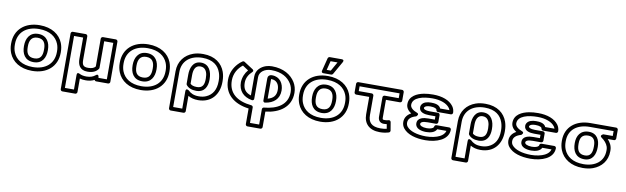

<svg xmlns="http://www.w3.org/2000/svg" viewBox="-55 -1514 8076 2478"><g transform="rotate(10 3983.0 -274.5)"><path d="M355 -513C497 -513 579 -451 613 -367C625 -338 631 -305 631 -269V-259C631 -105 522 -15 356 -15C214 -15 132 -77 98 -161C86 -190 80 -223 80 -259V-269C80 -423 189 -513 355 -513ZM681 -259V-269C681 -311 674 -349 660 -385C618 -490 513 -563 355 -563C161 -563 30 -449 30 -269V-259C30 -217 38 -179 52 -143C94 -38 198 35 356 35C550 35 681 -79 681 -259ZM512 -269C512 -357 472 -449 355 -449C239 -449 199 -356 199 -269V-259C199 -169 237 -79 356 -79C473 -79 512 -170 512 -259ZM462 -269V-259C462 -181 437 -129 356 -129C274 -129 249 -181 249 -259V-269C249 -345 276 -399 355 -399C435 -399 462 -346 462 -269Z M1175 -52C1149 -30 1113 -15 1059 -15C1022 -15 993 -22 969 -34C969 -34 932 -58 932 -12V178H813V-503H932V-226C932 -147 961 -79 1063 -79C1130 -79 1177 -101 1204 -142C1207 -146 1208 -152 1208 -156V-503H1327V-25H1217L1216 -36C1216 -36 1212 -83 1175 -52ZM1172 10C1176 18 1185 25 1195 25H1352C1363 25 1377 15 1377 0V-528C1377 -539 1367 -553 1352 -553H1183C1172 -553 1158 -543 1158 -528V-164C1142 -144 1115 -129 1063 -129C994 -129 982 -158 982 -226V-528C982 -539 972 -553 957 -553H788C777 -553 763 -543 763 -528V203C763 214 773 228 788 228H957C968 228 982 218 982 203V25C1005 32 1031 35 1059 35C1104 35 1141 26 1172 10Z M1779 -513C1921 -513 2003 -451 2037 -367C2049 -338 2055 -305 2055 -269V-259C2055 -105 1946 -15 1780 -15C1638 -15 1556 -77 1522 -161C1510 -190 1504 -223 1504 -259V-269C1504 -423 1613 -513 1779 -513ZM2105 -259V-269C2105 -311 2098 -349 2084 -385C2042 -490 1937 -563 1779 -563C1585 -563 1454 -449 1454 -269V-259C1454 -217 1462 -179 1476 -143C1518 -38 1622 35 1780 35C1974 35 2105 -79 2105 -259ZM1936 -269C1936 -357 1896 -449 1779 -449C1663 -449 1623 -356 1623 -269V-259C1623 -169 1661 -79 1780 -79C1897 -79 1936 -170 1936 -259ZM1886 -269V-259C1886 -181 1861 -129 1780 -129C1698 -129 1673 -181 1673 -259V-269C1673 -345 1700 -399 1779 -399C1859 -399 1886 -346 1886 -269Z M2496 -513C2634 -513 2705 -450 2735 -364C2746 -333 2752 -298 2752 -260V-250C2752 -141 2709 -68 2627 -33C2600 -21 2568 -15 2532 -15C2464 -15 2426 -36 2394 -67C2394 -67 2351 -99 2351 -49V178H2232V-282C2232 -427 2339 -513 2496 -513ZM2802 -250V-260C2802 -303 2796 -343 2783 -380C2746 -485 2652 -563 2496 -563C2449 -563 2406 -557 2367 -543C2257 -504 2182 -412 2182 -282V203C2182 214 2192 228 2207 228H2376C2387 228 2401 218 2401 203V2C2434 22 2478 35 2532 35C2709 35 2802 -90 2802 -250ZM2488 -449C2378 -449 2351 -345 2351 -270V-148C2351 -143 2353 -137 2356 -133C2383 -97 2429 -79 2488 -79C2600 -79 2633 -167 2633 -250V-260C2633 -352 2596 -449 2488 -449ZM2488 -129C2443 -129 2417 -140 2401 -157V-270C2401 -342 2423 -399 2488 -399C2506 -399 2520 -395 2531 -389C2566 -369 2583 -324 2583 -260V-250C2583 -177 2562 -129 2488 -129Z M3398 -511C3536 -511 3616 -456 3661 -384C3680 -354 3692 -316 3692 -273C3692 -107 3556 -33 3386 -18C3373 -17 3364 -5 3364 7V208H3244V6C3244 -7 3234 -18 3222 -19C3030 -38 2918 -127 2918 -291C2918 -388 2967 -460 3026 -505L3102 -455C3065 -412 3041 -359 3037 -292V-291C3037 -177 3103 -106 3215 -86C3222 -85 3244 -84 3244 -111V-392C3244 -464 3314 -511 3398 -511ZM3742 -273C3742 -326 3727 -372 3704 -410C3650 -497 3550 -561 3398 -561C3371 -561 3345 -557 3320 -549C3254 -527 3194 -475 3194 -392V-143C3123 -165 3087 -209 3087 -290C3087 -356 3117 -404 3158 -442C3182 -464 3158 -479 3155 -481L3039 -556C3032 -561 3020 -562 3011 -556C2990 -542 2971 -526 2954 -507C2906 -454 2868 -384 2868 -291C2868 -102 3000 3 3194 28V233C3194 244 3204 258 3219 258H3389C3400 258 3414 248 3414 233V30C3595 9 3742 -85 3742 -273ZM3419 -447C3404 -447 3388 -444 3376 -431C3366 -420 3364 -407 3364 -396V-109C3364 -99 3369 -80 3392 -84C3499 -100 3573 -163 3573 -273C3573 -364 3522 -447 3419 -447ZM3419 -397C3437 -397 3451 -393 3463 -388C3501 -370 3523 -331 3523 -273C3523 -199 3487 -159 3414 -140V-396V-397Z M4131 -513C4273 -513 4355 -451 4389 -367C4401 -338 4407 -305 4407 -269V-259C4407 -105 4298 -15 4132 -15C3990 -15 3908 -77 3874 -161C3862 -190 3856 -223 3856 -259V-269C3856 -423 3965 -513 4131 -513ZM4457 -259V-269C4457 -311 4450 -349 4436 -385C4394 -490 4289 -563 4131 -563C3937 -563 3806 -449 3806 -269V-259C3806 -217 3814 -179 3828 -143C3870 -38 3974 35 4132 35C4326 35 4457 -79 4457 -259ZM4288 -269C4288 -357 4248 -449 4131 -449C4015 -449 3975 -356 3975 -269V-259C3975 -169 4013 -79 4132 -79C4249 -79 4288 -170 4288 -259ZM4238 -269V-259C4238 -181 4213 -129 4132 -129C4050 -129 4025 -181 4025 -259V-269C4025 -345 4052 -399 4131 -399C4211 -399 4238 -346 4238 -269ZM4130 -757H4221L4154 -638H4100ZM4111 -807C4101 -807 4089 -799 4086 -788L4043 -619C4035 -587 4064 -588 4067 -588H4168C4176 -588 4185 -593 4190 -601L4286 -770C4309 -811 4264 -807 4264 -807Z M4913 -15C4797 -15 4751 -65 4751 -162V-415C4751 -430 4737 -440 4726 -440H4555V-503H5079V-440H4895C4880 -440 4870 -426 4870 -415V-160C4870 -117 4893 -80 4948 -80C4963 -80 4976 -81 4985 -83L4995 -24C4970 -18 4946 -15 4913 -15ZM4913 35C4961 35 4996 28 5030 18C5041 15 5050 3 5048 -10L5030 -117C5026 -138 5009 -140 4999 -137C4979 -132 4973 -130 4948 -130C4921 -130 4920 -134 4920 -160V-390H5104C5115 -390 5129 -400 5129 -415V-528C5129 -539 5119 -553 5104 -553H4530C4519 -553 4505 -543 4505 -528V-415C4505 -404 4515 -390 4530 -390H4701V-162C4701 -39 4776 35 4913 35Z M5638 -131H5759C5750 -96 5723 -70 5688 -52C5645 -30 5580 -15 5510 -15C5391 -15 5297 -46 5257 -97C5245 -112 5240 -129 5240 -149C5240 -200 5279 -230 5342 -248C5342 -248 5384 -281 5343 -296C5291 -315 5252 -346 5252 -384C5252 -482 5388 -513 5510 -513C5619 -513 5700 -479 5736 -429C5742 -420 5747 -411 5750 -401H5629C5608 -451 5545 -456 5501 -456C5452 -456 5402 -445 5380 -406C5374 -396 5371 -385 5371 -373C5371 -305 5448 -292 5502 -292H5586V-248H5502C5442 -248 5359 -236 5359 -160C5359 -87 5446 -71 5501 -71C5559 -71 5617 -86 5638 -131ZM5502 -198H5611C5622 -198 5636 -208 5636 -223V-317C5636 -328 5626 -342 5611 -342H5502C5443 -342 5421 -359 5421 -373C5421 -375 5422 -377 5424 -381C5431 -394 5456 -406 5501 -406C5557 -406 5584 -390 5584 -376C5584 -365 5594 -351 5609 -351H5778C5789 -351 5803 -361 5803 -376C5803 -406 5793 -435 5776 -459C5726 -528 5628 -563 5510 -563C5466 -563 5427 -560 5390 -553C5301 -536 5202 -491 5202 -384C5202 -333 5235 -297 5272 -274C5227 -250 5190 -210 5190 -149C5190 -119 5199 -91 5218 -67C5274 4 5385 35 5510 35C5587 35 5659 19 5711 -8C5763 -34 5812 -82 5812 -156C5812 -167 5802 -181 5787 -181H5618C5607 -181 5593 -171 5593 -156C5593 -154 5592 -151 5590 -148C5579 -133 5549 -121 5501 -121C5442 -121 5409 -141 5409 -160C5409 -183 5435 -198 5502 -198Z M6196 -513C6334 -513 6405 -450 6435 -364C6446 -333 6452 -298 6452 -260V-250C6452 -141 6409 -68 6327 -33C6300 -21 6268 -15 6232 -15C6164 -15 6126 -36 6094 -67C6094 -67 6051 -99 6051 -49V178H5932V-282C5932 -427 6039 -513 6196 -513ZM6502 -250V-260C6502 -303 6496 -343 6483 -380C6446 -485 6352 -563 6196 -563C6149 -563 6106 -557 6067 -543C5957 -504 5882 -412 5882 -282V203C5882 214 5892 228 5907 228H6076C6087 228 6101 218 6101 203V2C6134 22 6178 35 6232 35C6409 35 6502 -90 6502 -250ZM6188 -449C6078 -449 6051 -345 6051 -270V-148C6051 -143 6053 -137 6056 -133C6083 -97 6129 -79 6188 -79C6300 -79 6333 -167 6333 -250V-260C6333 -352 6296 -449 6188 -449ZM6188 -129C6143 -129 6117 -140 6101 -157V-270C6101 -342 6123 -399 6188 -399C6206 -399 6220 -395 6231 -389C6266 -369 6283 -324 6283 -260V-250C6283 -177 6262 -129 6188 -129Z M7015 -131H7136C7127 -96 7100 -70 7065 -52C7022 -30 6957 -15 6887 -15C6768 -15 6674 -46 6634 -97C6622 -112 6617 -129 6617 -149C6617 -200 6656 -230 6719 -248C6719 -248 6761 -281 6720 -296C6668 -315 6629 -346 6629 -384C6629 -482 6765 -513 6887 -513C6996 -513 7077 -479 7113 -429C7119 -420 7124 -411 7127 -401H7006C6985 -451 6922 -456 6878 -456C6829 -456 6779 -445 6757 -406C6751 -396 6748 -385 6748 -373C6748 -305 6825 -292 6879 -292H6963V-248H6879C6819 -248 6736 -236 6736 -160C6736 -87 6823 -71 6878 -71C6936 -71 6994 -86 7015 -131ZM6879 -198H6988C6999 -198 7013 -208 7013 -223V-317C7013 -328 7003 -342 6988 -342H6879C6820 -342 6798 -359 6798 -373C6798 -375 6799 -377 6801 -381C6808 -394 6833 -406 6878 -406C6934 -406 6961 -390 6961 -376C6961 -365 6971 -351 6986 -351H7155C7166 -351 7180 -361 7180 -376C7180 -406 7170 -435 7153 -459C7103 -528 7005 -563 6887 -563C6843 -563 6804 -560 6767 -553C6678 -536 6579 -491 6579 -384C6579 -333 6612 -297 6649 -274C6604 -250 6567 -210 6567 -149C6567 -119 6576 -91 6595 -67C6651 4 6762 35 6887 35C6964 35 7036 19 7088 -8C7140 -34 7189 -82 7189 -156C7189 -167 7179 -181 7164 -181H6995C6984 -181 6970 -171 6970 -156C6970 -154 6969 -151 6967 -148C6956 -133 6926 -121 6878 -121C6819 -121 6786 -141 6786 -160C6786 -183 6812 -198 6879 -198Z M7573 -15C7431 -15 7350 -77 7316 -161C7304 -190 7298 -223 7298 -259V-269C7298 -419 7409 -503 7572 -503H7884V-439H7760C7760 -439 7710 -418 7746 -393C7785 -366 7817 -331 7831 -289C7835 -276 7837 -263 7837 -249V-239C7837 -97 7728 -15 7573 -15ZM7248 -269V-259C7248 -217 7256 -179 7270 -143C7312 -39 7415 35 7573 35C7622 35 7666 28 7705 14C7812 -25 7887 -112 7887 -239V-249C7887 -311 7858 -355 7827 -389H7909C7920 -389 7934 -399 7934 -414V-528C7934 -539 7924 -553 7909 -553H7572C7381 -553 7248 -446 7248 -269ZM7572 -439C7460 -439 7417 -356 7417 -269V-259C7417 -170 7454 -79 7573 -79C7688 -79 7718 -177 7718 -259V-269C7718 -351 7683 -439 7572 -439ZM7572 -389C7645 -389 7668 -341 7668 -269V-259C7668 -183 7647 -129 7573 -129C7491 -129 7467 -181 7467 -259V-269C7467 -341 7493 -389 7572 -389Z"/></g></svg>

Font: Asimov
Style: XWidOu
Weight: 500
Designer: Google
Version: Version 2.000980; 2014